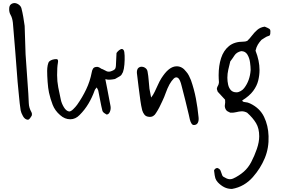

<svg xmlns="http://www.w3.org/2000/svg" viewBox="-20 -765 1836 1254"><path d="M161 17Q142 15 130 -6.5Q118 -28 115 -44Q108 -90 104 -137Q100 -184 95 -230Q88 -328 80 -425Q72 -522 64 -618Q60 -649 49.5 -667Q39 -685 40 -707Q40 -727 50.5 -736Q61 -745 76 -745Q90 -744 103 -734.5Q116 -725 120 -711Q127 -684 132 -654.5Q137 -625 141 -596L147 -411Q151 -346 156 -281.5Q161 -217 165 -153Q167 -122 168 -91.5Q169 -61 185 -33Q191 -22 187 -9Q183 -2 176 7.5Q169 17 161 17Z M673 -247Q645 -250 621.5 -259Q598 -268 590 -295Q581 -334 629 -321Q649 -315 678 -299Q693 -294 709 -301Q721 -305 728.5 -311.5Q736 -318 737 -336L741 -419Q741 -420 749 -429Q757 -438 768.5 -443.5Q780 -449 788 -437Q793 -429 794 -401.5Q795 -374 792.5 -343.5Q790 -313 783 -294L773 -276Q769 -269 731 -249Q691 -241 673 -247ZM439 14Q403 14 373 -13Q339 -42 324 -80.5Q309 -119 300 -160Q294 -188 291 -230Q288 -272 288 -302Q288 -321 291.5 -339Q295 -357 302 -364Q311 -372 323.5 -375.5Q336 -379 349 -379Q363 -379 358 -353.5Q353 -328 353 -274Q353 -234 360.5 -194.5Q368 -155 377 -115Q382 -90 397 -65Q412 -40 431 -37Q442 -36 458 -51.5Q474 -67 484 -81Q518 -129 543 -181.5Q568 -234 579 -292Q581 -306 587.5 -316.5Q594 -327 610 -328Q622 -330 639 -318Q656 -306 659 -293Q670 -238 681 -182Q692 -126 702 -71Q705 -52 697.5 -34.5Q690 -17 676 -17Q668 -21 659.5 -27.5Q651 -34 649 -41Q641 -73 635 -106Q629 -139 622 -172Q621 -177 617.5 -182.5Q614 -188 612 -194Q608 -189 604 -184.5Q600 -180 598 -174Q582 -129 558 -88.5Q534 -48 500 -14Q473 14 439 14Z M1252 51Q1239 54 1231.5 43Q1224 32 1220 15.5Q1216 -1 1213 -16Q1202 -63 1190.5 -109Q1179 -155 1167 -201Q1156 -248 1142 -256.5Q1128 -265 1114 -251Q1100 -237 1087 -214Q1073 -188 1063 -159.5Q1053 -131 1040 -104Q1031 -84 1021 -64.5Q1011 -45 999 -27Q992 -14 980 -7Q968 0 952 -2Q933 -4 923.5 -16Q914 -28 909 -44Q905 -60 902 -76Q899 -92 897 -107Q890 -153 885 -198Q880 -243 874 -289Q873 -303 878 -313.5Q883 -324 896 -328Q898 -329 901 -329Q904 -329 905 -329Q919 -329 930.5 -320Q942 -311 944 -296Q949 -269 951 -241Q953 -213 956 -186Q959 -166 967 -128Q977 -141 982.5 -151Q988 -161 991 -167Q1002 -189 1011.5 -211Q1021 -233 1034 -254Q1045 -271 1057 -286Q1069 -301 1084 -313Q1109 -332 1134 -332Q1170 -332 1196 -297Q1207 -285 1214 -270.5Q1221 -256 1227 -242Q1248 -182 1259.5 -121.5Q1271 -61 1277 2Q1279 23 1272.5 36Q1266 49 1252 51Z M1495 469Q1467 469 1444.5 457.5Q1422 446 1403 426Q1391 413 1386.5 399Q1382 385 1378 348Q1384 334 1399 332Q1415 337 1420.5 349.5Q1426 362 1429.5 374.5Q1433 387 1442 391Q1461 403 1475.5 405Q1490 407 1505 400Q1543 382 1572.5 356Q1602 330 1621 293Q1642 253 1657.5 208Q1673 163 1673 125Q1673 74 1652.5 39.5Q1632 5 1594 -29Q1574 -39 1557 -38Q1540 -37 1523 -32.5Q1506 -28 1484 -29Q1474 -33 1466 -38Q1458 -43 1454 -51Q1446 -67 1449 -81Q1452 -95 1450 -114Q1438 -127 1425 -141Q1412 -155 1402 -166Q1395 -182 1397 -190Q1399 -198 1404 -206Q1409 -214 1410 -228Q1409 -240 1408.5 -251.5Q1408 -263 1408 -274Q1408 -336 1424 -385.5Q1440 -435 1475.5 -464Q1511 -493 1570 -493Q1576 -493 1582 -494Q1588 -495 1595 -498Q1611 -513 1626 -533Q1641 -553 1660.5 -570Q1680 -587 1709 -591Q1731 -582 1738.5 -577Q1746 -572 1746 -561Q1746 -541 1743 -536Q1740 -531 1732 -529.5Q1724 -528 1710 -519L1688 -505Q1674 -490 1664 -473.5Q1654 -457 1649 -434Q1675 -368 1675 -308Q1675 -274 1666.5 -239Q1658 -204 1633.5 -171Q1609 -138 1562 -109Q1564 -99 1581 -98Q1598 -97 1614 -89Q1677 -59 1704.5 -2Q1732 55 1734 124Q1737 201 1709.5 267.5Q1682 334 1632 391Q1605 422 1570.5 442Q1536 462 1495 469ZM1525 -162Q1538 -162 1552.5 -170.5Q1567 -179 1575 -190Q1612 -238 1617 -307Q1617 -329 1613 -358Q1609 -387 1595.5 -409Q1582 -431 1555 -431Q1525 -424 1511.5 -403Q1498 -382 1484 -364Q1477 -337 1471 -310Q1465 -283 1465 -257Q1465 -234 1470 -212Q1475 -190 1488 -176Q1501 -162 1525 -162Z"/></svg>

Font: Mynerve
Style: Regular
Weight: 400
Designer: Carolina Short
Foundry: Carolina Short
Version: Version 1.000; ttfautohint (v1.8.4.7-5d5b)